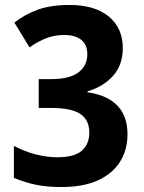

<svg xmlns="http://www.w3.org/2000/svg" viewBox="-20 -744 580 774"><path d="M475 -550Q475 -482 435.5 -438Q396 -394 333 -376V-372Q494 -348 494 -203Q494 -141 464.5 -93Q435 -45 376 -17.5Q317 10 227 10Q170 10 125.5 1Q81 -8 36 -27V-156Q79 -133 124.5 -121.5Q170 -110 210 -110Q280 -110 310 -136.5Q340 -163 340 -210Q340 -260 304 -284.5Q268 -309 183 -309H136V-425H184Q260 -425 296 -452Q332 -479 332 -525Q332 -564 307.5 -583.5Q283 -603 239 -603Q196 -603 160.5 -587.5Q125 -572 99 -553L38 -653Q80 -686 132.5 -705Q185 -724 260 -724Q362 -724 418.5 -677.5Q475 -631 475 -550Z"/></svg>

Font: Noto Sans Hebrew SemiCondensed
Style: Bold
Weight: 700
Width: 4
Designer: Monotype Design Team
Foundry: Monotype Imaging Inc.
Version: Version 2.004; ttfautohint (v1.8.4.7-5d5b)